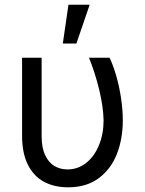

<svg xmlns="http://www.w3.org/2000/svg" viewBox="-20 -793 621 823"><path d="M74.6 -545.5H158.4V-210.2Q158.4 -159.4 173.7 -127.5Q188.9 -95.5 213.8 -81.1Q238.6 -66.8 269.2 -66.8Q313.9 -66.8 349.1 -94.5Q384.2 -122.2 404.1 -170.3Q424 -218.4 424 -277Q422.9 -334.9 405.4 -407.8Q387.8 -480.8 361.5 -545.5H449.6Q464.5 -515.3 477.6 -470.2Q490.8 -425.1 498.6 -374.1Q506.4 -323.2 506.4 -277Q506.4 -198.9 481.4 -133.9Q456.3 -68.9 403.6 -29.5Q350.9 9.9 272 9.9Q212.4 9.9 168.1 -14Q123.9 -38 99.3 -87.5Q74.6 -137.1 74.6 -211.6ZM307.5 -606.5H249.3L273.4 -772.7H364.3Z"/></svg>

Font: Riot Sans
Style: Regular
Weight: 400
Designer: Rasmus Andersson
Foundry: rsms
Version: Version 4.001